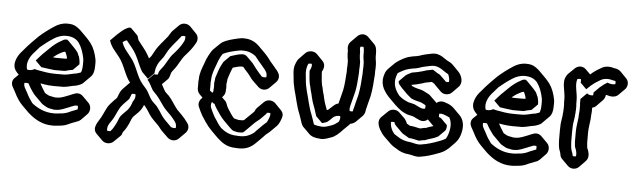

<svg xmlns="http://www.w3.org/2000/svg" viewBox="-47 -797 3635 1094"><g transform="rotate(5 1770.0 -249.5)"><path d="M98 -149C92 -159 91 -170 92 -178C99 -180 109 -179 115 -178C127 -155 140 -135 155 -116L202 -69C206 -66 209 -63 212 -62L226 -54C237 -47 248 -45 262 -43C266 -42 269 -41 271 -41H283C313 -41 334 -54 355 -61C358 -62 363 -64 369 -67L380 -71C390 -76 399 -76 407 -74C408 -67 408 -60 407 -54C391 -48 385 -46 371 -40C350 -29 333 -24 304 -22C295 -21 288 -20 283 -20H271C219 -20 177 -43 147 -67C134 -84 122 -103 113 -122ZM28 -149 43 -122C56 -95 71 -70 92 -49L93 -48L128 -13C132 -9 137 -5 142 -1C173 25 216 50 271 50H283C288 50 295 49 304 48C333 46 350 41 371 30C385 24 389 23 404 17L415 13C420 11 424 9 429 4H430L465 -32C481 -48 483 -78 466 -96L430 -132C418 -144 400 -150 380 -141L369 -137C363 -134 358 -132 355 -131C334 -124 313 -111 283 -111H271C269 -111 266 -112 262 -113C248 -115 237 -117 226 -124L214 -131C202 -149 189 -171 179 -191C177 -195 174 -199 171 -202L136 -238C117 -257 86 -252 69 -235L33 -200C21 -188 17 -169 28 -149ZM180 -276C200 -272 225 -270 247 -267C251 -266 256 -266 261 -266H312C319 -266 328 -269 333 -271C339 -272 345 -274 352 -275C354 -275 357 -275 360 -276L395 -311C395 -332 392 -338 389 -353L385 -361L379 -375C378 -377 377 -379 376 -380L366 -392C363 -396 360 -399 357 -402L322 -438C319 -441 316 -442 313 -445H306C304 -445 302 -445 301 -444C295 -444 290 -440 285 -437C259 -424 237 -406 217 -386L181 -351C168 -338 157 -324 145 -311ZM241 -338C253 -348 269 -359 285 -367C290 -370 301 -375 306 -375H309L315 -361C318 -355 320 -345 322 -338C320 -337 315 -336 312 -336H261C253 -336 248 -337 241 -338ZM143 -262C130 -253 113 -252 101 -255C86 -294 114 -337 135 -358C144 -369 154 -380 162 -389C186 -409 209 -427 236 -444C254 -456 278 -466 306 -466C338 -466 361 -456 378 -436C396 -411 407 -381 414 -345C415 -337 416 -325 415 -309C415 -291 412 -275 408 -266C400 -263 393 -260 385 -258C360 -255 341 -247 315 -245H261C223 -245 191 -252 157 -258C152 -259 148 -260 143 -262ZM143 -192C148 -190 152 -189 157 -188C191 -182 223 -175 261 -175H315C341 -177 360 -185 385 -188C403 -193 418 -198 429 -209V-210L465 -246C479 -260 485 -279 485 -309C486 -325 485 -337 484 -345C477 -381 466 -411 448 -436C439 -447 431 -457 422 -466L387 -501C381 -507 373 -514 364 -520C346 -533 330 -536 306 -536C278 -536 254 -526 236 -514C205 -494 177 -473 150 -449L115 -414C96 -395 82 -378 65 -358C41 -334 7 -278 41 -238C43 -235 45 -233 47 -231L82 -195C97 -180 123 -178 143 -192Z M604 53C598 54 591 53 585 52C579 20 604 0 615 -21C630 -48 639 -79 659 -101C663 -107 669 -111 673 -116L695 -139C699 -148 704 -162 707 -169C715 -171 722 -170 728 -169C730 -158 729 -146 722 -135C720 -131 718 -129 716 -125C710 -105 703 -91 691 -76L666 -51C663 -48 661 -46 658 -42C648 -32 645 -18 638 -2C629 17 617 40 604 53ZM628 110 664 75C670 69 673 62 675 52C688 39 699 17 708 -2C715 -18 718 -32 728 -42L756 -70C772 -88 779 -102 786 -125C788 -129 790 -131 792 -135C804 -155 800 -177 786 -191V-192L750 -227C733 -244 705 -245 688 -229L687 -228L652 -192C639 -179 633 -159 625 -139L609 -123C602 -116 596 -109 589 -101C569 -79 560 -48 545 -21C531 5 496 43 527 75L562 110C580 128 611 127 628 110ZM652 -471C671 -446 694 -423 709 -394C727 -362 736 -328 756 -298L791 -263L826 -298C825 -303 826 -307 827 -311L829 -323C835 -344 841 -357 852 -371L864 -387C872 -395 877 -409 884 -420C902 -455 932 -484 955 -514C957 -517 960 -520 961 -522C968 -524 976 -524 982 -523C984 -514 983 -502 977 -491C964 -465 943 -439 924 -418C900 -394 886 -354 864 -329C859 -321 851 -314 848 -303L845 -292C839 -291 833 -290 826 -292H824L789 -257C805 -241 813 -217 825 -199L846 -177C872 -149 885 -119 912 -92L940 -64C950 -53 957 -44 965 -33C974 -21 975 -8 973 3C964 5 953 3 946 0L936 -10L907 -39C893 -54 882 -71 871 -89L859 -105C858 -107 856 -110 852 -114L828 -137C816 -151 810 -163 800 -182C791 -201 776 -214 763 -230C729 -270 718 -333 684 -374C664 -401 640 -423 629 -458C637 -464 643 -468 652 -471ZM648 -540C627 -530 609 -513 593 -498L592 -497L557 -462C568 -424 593 -402 614 -374C648 -333 659 -270 693 -230C706 -214 721 -201 730 -182C742 -158 751 -144 768 -127L787 -107C787 -107 789 -106 789 -105L801 -89C813 -69 826 -49 843 -32L875 0C882 8 886 16 894 24L895 25L931 60C948 77 977 80 996 61L1031 26C1046 11 1051 -13 1035 -33C1024 -49 1011 -64 997 -78L973 -102C952 -127 939 -155 915 -180C914 -181 914 -180 913 -181L895 -199C888 -210 881 -225 873 -239L903 -269C909 -275 913 -283 915 -291L918 -303C921 -314 929 -321 934 -329C956 -354 970 -394 994 -418C1013 -439 1034 -465 1047 -491C1058 -511 1053 -532 1040 -545L1005 -581C994 -592 977 -597 959 -592C952 -590 946 -586 942 -582L907 -547C898 -538 893 -525 885 -514C862 -484 832 -455 814 -420C807 -409 802 -395 794 -387L787 -379C785 -382 782 -389 779 -394C763 -424 739 -449 720 -475C715 -482 715 -497 708 -505L707 -506L672 -541C666 -547 657 -544 648 -540Z M1166 -164 1174 -156C1184 -155 1182 -152 1186 -144L1194 -130C1210 -106 1225 -82 1245 -62L1280 -27C1284 -23 1287 -20 1291 -17C1294 -15 1297 -13 1299 -11C1308 -8 1316 -6 1327 -4H1344C1347 -4 1350 -4 1353 -5C1358 -5 1358 -7 1362 -9L1408 -55L1420 -67C1428 -73 1435 -79 1442 -85C1444 -86 1445 -87 1446 -88L1481 -123C1482 -128 1483 -128 1483 -129C1491 -130 1498 -130 1503 -129C1504 -122 1504 -115 1501 -107C1497 -96 1493 -85 1488 -76C1481 -70 1474 -64 1468 -58L1433 -23C1429 -19 1424 -13 1421 -10C1400 6 1377 17 1344 17C1337 17 1329 17 1322 16C1281 16 1253 -2 1231 -20C1223 -29 1216 -37 1211 -45C1207 -52 1203 -57 1200 -62L1188 -80C1178 -97 1171 -114 1163 -132C1160 -143 1162 -154 1166 -164ZM1163 -215 1155 -223C1153 -223 1151 -224 1150 -224C1149 -230 1148 -237 1149 -244V-262C1148 -270 1149 -278 1150 -285C1150 -321 1163 -350 1173 -377C1178 -394 1185 -410 1193 -425C1196 -430 1201 -437 1203 -441C1226 -453 1254 -460 1282 -466C1295 -469 1307 -471 1318 -470C1348 -470 1370 -460 1389 -446C1393 -441 1399 -434 1403 -429C1412 -416 1424 -405 1433 -393C1438 -386 1444 -380 1449 -374L1455 -365C1463 -354 1464 -340 1462 -330C1452 -328 1443 -329 1436 -332C1424 -346 1411 -359 1399 -375C1394 -382 1389 -389 1384 -395C1382 -398 1380 -401 1378 -403L1343 -438C1336 -445 1328 -449 1316 -449C1297 -449 1266 -438 1250 -433C1249 -433 1248 -433 1247 -432L1211 -396C1208 -392 1205 -384 1203 -381C1189 -357 1182 -328 1173 -302C1172 -298 1172 -294 1172 -291C1171 -283 1169 -275 1169 -269C1170 -264 1170 -258 1170 -253C1170 -248 1170 -242 1169 -236V-230C1169 -222 1167 -219 1163 -215ZM1239 -230V-236C1240 -242 1240 -248 1240 -253C1240 -258 1240 -264 1239 -269C1239 -275 1241 -283 1242 -291C1242 -294 1242 -298 1243 -302C1250 -324 1257 -346 1267 -368C1281 -372 1303 -379 1316 -379C1320 -379 1324 -378 1327 -377C1339 -361 1353 -349 1364 -334C1371 -326 1376 -316 1384 -308L1385 -307L1421 -272C1437 -256 1465 -253 1484 -271L1485 -272L1520 -307C1535 -322 1539 -345 1525 -365L1519 -374C1514 -380 1508 -386 1503 -393C1494 -405 1482 -416 1473 -429C1464 -441 1455 -453 1443 -465L1442 -466L1407 -501C1385 -523 1358 -540 1318 -540C1307 -541 1295 -539 1282 -536C1251 -529 1219 -521 1195 -507C1191 -504 1187 -501 1184 -498L1148 -463C1137 -452 1132 -440 1123 -425C1115 -410 1108 -394 1103 -377C1093 -350 1080 -321 1080 -285C1079 -278 1078 -270 1079 -262V-244C1077 -227 1082 -211 1092 -201L1110 -183C1098 -171 1086 -155 1093 -132C1101 -114 1108 -97 1118 -80L1130 -62C1133 -57 1137 -52 1141 -45C1150 -31 1165 -13 1178 0L1179 1L1214 36C1241 61 1271 86 1322 86C1329 87 1337 87 1344 87C1387 87 1414 70 1437 47L1438 46L1473 11C1478 6 1483 1 1487 -4C1494 -10 1503 -16 1511 -24L1512 -25L1547 -60C1559 -73 1565 -89 1571 -107C1577 -124 1573 -139 1562 -150L1561 -151L1526 -187C1508 -205 1478 -205 1461 -188L1425 -152C1419 -146 1416 -141 1413 -132C1412 -131 1409 -127 1406 -124L1405 -123L1369 -88L1359 -78C1358 -78 1357 -75 1353 -75C1350 -74 1347 -74 1344 -74H1327C1316 -76 1308 -78 1299 -81C1286 -94 1275 -114 1264 -130L1256 -144C1250 -157 1249 -168 1239 -178H1238L1221 -195C1230 -204 1238 -214 1239 -230Z M1901 -146C1904 -133 1900 -122 1895 -113C1884 -104 1870 -94 1857 -90C1851 -88 1845 -86 1840 -84L1826 -80C1809 -75 1796 -78 1779 -80C1771 -81 1762 -84 1756 -86C1750 -103 1744 -123 1737 -141C1720 -181 1712 -228 1699 -272L1695 -290C1690 -310 1688 -331 1686 -354L1684 -374C1683 -396 1688 -414 1694 -428C1700 -430 1708 -430 1714 -429C1717 -416 1712 -402 1705 -390V-381C1707 -357 1708 -333 1713 -311C1715 -305 1717 -299 1718 -292L1722 -274C1725 -265 1726 -259 1727 -257C1727 -253 1731 -242 1731 -239C1738 -206 1751 -182 1759 -152L1765 -134L1800 -99C1801 -99 1802 -99 1803 -98C1812 -101 1818 -102 1828 -106C1829 -106 1830 -107 1831 -108L1843 -118L1856 -131C1865 -140 1875 -146 1890 -147C1894 -147 1897 -147 1901 -146ZM1952 -180C1951 -186 1950 -192 1951 -198L1953 -209L1959 -233C1965 -254 1969 -274 1975 -296C1982 -330 1983 -366 1986 -401V-424C1987 -430 1987 -435 1987 -440V-464C1985 -474 1982 -493 1982 -504V-519C1982 -526 1981 -528 1980 -533C1979 -539 1980 -545 1981 -550C1987 -551 1993 -552 1999 -551C2002 -542 2003 -531 2003 -519V-504C2003 -486 2008 -473 2008 -455V-439C2008 -433 2008 -427 2007 -420V-399C2004 -356 2002 -317 1994 -277L1988 -253C1984 -237 1980 -224 1977 -209C1974 -201 1972 -190 1970 -180C1964 -178 1958 -179 1952 -180ZM2073 -504V-519C2073 -543 2070 -560 2057 -573L2021 -609C2003 -627 1977 -626 1959 -609L1958 -608L1923 -573C1913 -563 1908 -548 1910 -533C1911 -528 1912 -526 1912 -519V-504C1912 -493 1915 -474 1917 -464V-440C1917 -435 1917 -430 1916 -424V-401C1913 -366 1912 -330 1905 -296C1899 -274 1895 -254 1889 -233L1885 -217C1873 -215 1862 -207 1853 -198L1852 -197L1842 -188L1831 -178C1830 -177 1829 -176 1828 -176C1826 -175 1824 -175 1822 -174C1815 -194 1806 -215 1801 -239C1801 -242 1797 -253 1797 -257C1796 -259 1795 -265 1792 -274L1788 -292C1787 -299 1785 -305 1783 -311C1778 -333 1777 -357 1775 -381V-390C1787 -411 1790 -433 1773 -451L1772 -452L1737 -488C1719 -505 1688 -503 1672 -487L1637 -451C1635 -449 1634 -447 1632 -445C1621 -426 1612 -405 1614 -374L1616 -354C1618 -331 1620 -310 1625 -290L1629 -272C1642 -228 1650 -181 1667 -141C1674 -124 1679 -104 1685 -88C1688 -79 1692 -72 1698 -65H1699L1735 -29C1746 -18 1760 -13 1779 -10C1796 -8 1809 -5 1826 -10L1840 -14C1845 -16 1851 -18 1857 -20C1882 -27 1903 -48 1920 -65V-66L1956 -101C1958 -103 1960 -106 1962 -108C1972 -109 1983 -114 1992 -122L1993 -123L2028 -158C2034 -164 2039 -173 2041 -181L2043 -192C2044 -198 2045 -204 2047 -209C2050 -224 2054 -237 2058 -253L2064 -277C2072 -317 2074 -356 2077 -399V-420C2078 -427 2078 -433 2078 -439V-455C2078 -473 2073 -486 2073 -504Z M2511 -141V-148L2476 -183C2472 -187 2466 -189 2462 -190C2461 -196 2461 -203 2462 -209C2472 -211 2482 -210 2493 -205C2502 -202 2513 -197 2521 -193C2530 -177 2534 -158 2532 -135C2529 -109 2522 -88 2512 -71C2504 -66 2495 -62 2486 -58L2470 -52C2441 -41 2410 -31 2376 -26C2352 -21 2334 -30 2314 -33C2278 -36 2257 -45 2234 -61C2228 -64 2220 -70 2216 -73C2212 -79 2209 -82 2206 -87C2198 -101 2190 -122 2193 -139C2199 -140 2207 -140 2212 -139C2212 -138 2213 -138 2213 -137C2213 -131 2217 -125 2223 -119L2258 -84C2264 -78 2272 -73 2277 -71C2286 -65 2294 -61 2302 -56C2316 -56 2338 -51 2350 -48L2360 -46L2370 -48C2378 -50 2386 -52 2394 -52C2416 -62 2444 -66 2464 -78C2465 -78 2467 -79 2468 -80L2503 -115C2507 -119 2510 -127 2510 -131C2511 -134 2511 -138 2511 -141ZM2435 -136C2422 -132 2406 -128 2394 -122C2386 -122 2378 -120 2370 -118L2360 -116L2350 -118C2338 -121 2316 -126 2302 -126C2296 -130 2290 -133 2283 -137C2280 -146 2276 -154 2270 -161V-162L2234 -197C2216 -214 2188 -213 2171 -197L2170 -196L2134 -161C2113 -140 2123 -109 2136 -87C2143 -75 2151 -63 2161 -53L2197 -18C2208 -7 2220 2 2234 9C2257 25 2278 34 2314 37C2334 40 2352 49 2376 44C2410 39 2441 29 2470 18L2486 12C2504 5 2518 -4 2531 -16H2532L2567 -52C2586 -72 2598 -98 2602 -135C2605 -168 2595 -194 2577 -212L2541 -248C2528 -261 2511 -270 2493 -275C2472 -284 2453 -280 2440 -268L2439 -267L2403 -232C2398 -227 2395 -221 2393 -214C2387 -195 2392 -180 2403 -168L2404 -167ZM2501 -394C2494 -392 2489 -393 2483 -394C2483 -395 2482 -394 2482 -395V-396L2446 -431C2443 -433 2432 -438 2431 -439C2423 -444 2412 -452 2404 -456L2384 -452C2378 -451 2373 -450 2368 -449L2350 -443C2330 -437 2307 -432 2286 -429C2275 -423 2262 -418 2252 -410L2217 -375C2216 -374 2216 -373 2216 -372C2215 -371 2215 -370 2216 -369C2216 -359 2226 -350 2232 -343C2233 -341 2235 -339 2237 -337L2272 -302C2279 -295 2290 -288 2296 -282C2298 -281 2300 -280 2301 -280C2312 -274 2334 -269 2347 -266C2358 -263 2369 -256 2379 -251C2381 -244 2380 -236 2379 -231C2369 -229 2361 -229 2351 -234C2342 -238 2333 -242 2324 -247C2323 -248 2323 -248 2322 -248C2313 -253 2291 -256 2281 -259C2265 -266 2255 -270 2241 -280C2237 -283 2230 -289 2227 -291C2218 -302 2211 -312 2205 -324C2196 -344 2191 -365 2197 -392C2199 -403 2203 -412 2206 -419C2225 -431 2246 -443 2268 -448L2286 -452C2292 -453 2299 -454 2306 -455L2322 -459C2342 -467 2364 -471 2388 -476C2416 -482 2435 -474 2452 -464L2479 -446C2484 -443 2490 -439 2493 -438C2498 -427 2504 -409 2501 -394ZM2289 -359C2308 -362 2331 -367 2350 -373L2368 -379C2373 -380 2378 -381 2384 -382L2404 -386C2408 -384 2413 -381 2419 -377C2420 -376 2422 -373 2424 -371L2459 -336C2477 -318 2507 -319 2524 -336L2559 -372C2583 -396 2570 -436 2550 -457L2515 -493C2504 -504 2493 -509 2479 -516L2452 -534C2435 -544 2416 -552 2388 -546C2364 -541 2342 -537 2322 -529L2306 -525C2299 -524 2292 -523 2286 -522L2268 -518C2241 -512 2215 -496 2195 -482C2191 -479 2187 -476 2184 -473L2149 -438C2137 -426 2132 -413 2127 -392C2121 -365 2126 -344 2135 -324C2145 -305 2158 -288 2173 -273L2208 -238C2218 -228 2230 -219 2241 -210C2255 -200 2265 -196 2281 -189C2291 -186 2313 -183 2322 -178C2323 -178 2323 -178 2324 -177C2333 -172 2342 -168 2351 -164C2371 -155 2389 -160 2401 -172L2402 -173L2437 -208C2441 -212 2444 -217 2446 -221C2456 -241 2449 -261 2437 -273L2401 -308C2397 -312 2393 -315 2388 -317C2374 -323 2362 -332 2347 -336C2334 -339 2312 -344 2301 -350C2297 -350 2291 -355 2289 -359Z M2721 -149C2715 -159 2714 -170 2715 -178C2722 -180 2732 -179 2738 -178C2750 -155 2763 -135 2778 -116L2825 -69C2829 -66 2832 -63 2835 -62L2849 -54C2860 -47 2871 -45 2885 -43C2889 -42 2892 -41 2894 -41H2906C2936 -41 2957 -54 2978 -61C2981 -62 2986 -64 2992 -67L3003 -71C3013 -76 3022 -76 3030 -74C3031 -67 3031 -60 3030 -54C3014 -48 3008 -46 2994 -40C2973 -29 2956 -24 2927 -22C2918 -21 2911 -20 2906 -20H2894C2842 -20 2800 -43 2770 -67C2757 -84 2745 -103 2736 -122ZM2651 -149 2666 -122C2679 -95 2694 -70 2715 -49L2716 -48L2751 -13C2755 -9 2760 -5 2765 -1C2796 25 2839 50 2894 50H2906C2911 50 2918 49 2927 48C2956 46 2973 41 2994 30C3008 24 3012 23 3027 17L3038 13C3043 11 3047 9 3052 4H3053L3088 -32C3104 -48 3106 -78 3089 -96L3053 -132C3041 -144 3023 -150 3003 -141L2992 -137C2986 -134 2981 -132 2978 -131C2957 -124 2936 -111 2906 -111H2894C2892 -111 2889 -112 2885 -113C2871 -115 2860 -117 2849 -124L2837 -131C2825 -149 2812 -171 2802 -191C2800 -195 2797 -199 2794 -202L2759 -238C2740 -257 2709 -252 2692 -235L2656 -200C2644 -188 2640 -169 2651 -149ZM2803 -276C2823 -272 2848 -270 2870 -267C2874 -266 2879 -266 2884 -266H2935C2942 -266 2951 -269 2956 -271C2962 -272 2968 -274 2975 -275C2977 -275 2980 -275 2983 -276L3018 -311C3018 -332 3015 -338 3012 -353L3008 -361L3002 -375C3001 -377 3000 -379 2999 -380L2989 -392C2986 -396 2983 -399 2980 -402L2945 -438C2942 -441 2939 -442 2936 -445H2929C2927 -445 2925 -445 2924 -444C2918 -444 2913 -440 2908 -437C2882 -424 2860 -406 2840 -386L2804 -351C2791 -338 2780 -324 2768 -311ZM2864 -338C2876 -348 2892 -359 2908 -367C2913 -370 2924 -375 2929 -375H2932L2938 -361C2941 -355 2943 -345 2945 -338C2943 -337 2938 -336 2935 -336H2884C2876 -336 2871 -337 2864 -338ZM2766 -262C2753 -253 2736 -252 2724 -255C2709 -294 2737 -337 2758 -358C2767 -369 2777 -380 2785 -389C2809 -409 2832 -427 2859 -444C2877 -456 2901 -466 2929 -466C2961 -466 2984 -456 3001 -436C3019 -411 3030 -381 3037 -345C3038 -337 3039 -325 3038 -309C3038 -291 3035 -275 3031 -266C3023 -263 3016 -260 3008 -258C2983 -255 2964 -247 2938 -245H2884C2846 -245 2814 -252 2780 -258C2775 -259 2771 -260 2766 -262ZM2766 -192C2771 -190 2775 -189 2780 -188C2814 -182 2846 -175 2884 -175H2938C2964 -177 2983 -185 3008 -188C3026 -193 3041 -198 3052 -209V-210L3088 -246C3102 -260 3108 -279 3108 -309C3109 -325 3108 -337 3107 -345C3100 -381 3089 -411 3071 -436C3062 -447 3054 -457 3045 -466L3010 -501C3004 -507 2996 -514 2987 -520C2969 -533 2953 -536 2929 -536C2901 -536 2877 -526 2859 -514C2828 -494 2800 -473 2773 -449L2738 -414C2719 -395 2705 -378 2688 -358C2664 -334 2630 -278 2664 -238C2666 -235 2668 -233 2670 -231L2705 -195C2720 -180 2746 -178 2766 -192Z M3327 -406C3328 -400 3327 -394 3326 -390C3315 -388 3302 -389 3291 -398L3256 -363V-337C3257 -332 3257 -326 3257 -319V-299C3256 -282 3254 -270 3254 -254C3252 -231 3246 -203 3246 -176V-119C3247 -109 3247 -101 3248 -96C3248 -93 3249 -90 3250 -86C3258 -69 3262 -50 3259 -35C3252 -34 3246 -34 3241 -35C3240 -38 3240 -40 3239 -43C3239 -45 3238 -48 3237 -51C3227 -73 3227 -87 3225 -116V-176C3225 -199 3226 -218 3230 -239L3233 -260C3233 -267 3234 -275 3235 -282C3235 -287 3235 -293 3236 -300V-319C3236 -323 3236 -327 3235 -331V-353C3235 -398 3216 -440 3229 -475C3236 -477 3244 -477 3249 -476C3250 -469 3251 -463 3249 -456L3284 -421L3307 -443C3323 -457 3339 -468 3354 -476C3374 -490 3399 -494 3427 -486C3431 -485 3434 -484 3437 -484C3440 -484 3445 -482 3446 -482C3447 -476 3448 -472 3447 -466C3447 -465 3446 -464 3446 -464C3429 -460 3416 -464 3401 -469C3388 -461 3376 -453 3364 -442C3363 -442 3363 -442 3362 -441ZM3398 -397C3398 -397 3400 -398 3401 -399C3425 -391 3451 -388 3469 -405L3470 -406L3505 -441C3511 -447 3515 -456 3517 -466C3519 -482 3514 -494 3505 -503L3470 -539C3462 -547 3450 -552 3437 -554C3434 -554 3431 -555 3427 -556C3399 -564 3374 -560 3354 -546C3336 -536 3316 -523 3299 -507L3272 -534C3269 -537 3266 -539 3263 -541C3244 -552 3223 -547 3209 -534L3208 -533L3172 -498C3169 -495 3168 -492 3166 -489C3140 -450 3165 -404 3165 -353V-331C3166 -327 3166 -323 3166 -319V-300C3165 -293 3165 -287 3165 -282C3164 -275 3163 -267 3163 -260L3160 -239C3156 -218 3155 -199 3155 -176V-116C3157 -87 3157 -73 3167 -51C3168 -48 3169 -45 3169 -43C3171 -30 3173 -22 3181 -14L3182 -13L3218 23C3236 41 3265 40 3282 23L3317 -13C3336 -32 3332 -61 3320 -86C3319 -90 3318 -93 3318 -96C3317 -101 3317 -109 3316 -119V-176C3316 -203 3322 -231 3324 -254C3324 -270 3326 -282 3327 -299V-319C3334 -321 3343 -325 3349 -331L3384 -367C3392 -375 3397 -385 3398 -397Z"/></g></svg>

Font: Dictator
Style: Chalk
Weight: 500
Version: Version MIL.1277